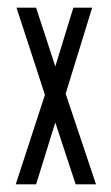

<svg xmlns="http://www.w3.org/2000/svg" viewBox="-20 -480 290 500"><path d="M21 0 97 -233 23 -460H74L124 -307L171 -460H220L151 -236L230 0H177L124 -161L74 0Z"/></svg>

Font: Inconsolata UltraCondensed Medium
Style: Regular
Weight: 500
Width: 1
Monospace: yes
Designer: Raph Levien, Cyreal, Brenton Simpson
Foundry: Raph Levien, Cyreal, Google
Version: Version 3.001; ttfautohint (v1.8.2.53-6de2)